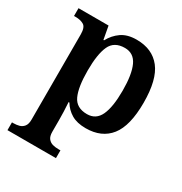

<svg xmlns="http://www.w3.org/2000/svg" viewBox="-180 -679 992 1046"><g transform="rotate(30 316.5 -156.5)"><path d="M15 233V184H25Q43 184 60 179.5Q77 175 88.5 160.5Q100 146 100 117V-418Q100 -463 79.5 -475Q59 -487 29 -487H18V-536H207L222 -454H226Q248 -495 284.5 -520.5Q321 -546 379 -546Q478 -546 530.5 -479Q583 -412 583 -267Q583 -122 530.5 -55.5Q478 11 378 11Q323 11 288 -10Q253 -31 232 -66H227Q229 -38 230 -7.5Q231 23 231 46V118Q231 147 242.5 161Q254 175 271 179.5Q288 184 306 184H320V233ZM346 -59Q402 -59 426.5 -111.5Q451 -164 451 -267Q451 -369 426.5 -422Q402 -475 346 -475Q279 -475 255 -422.5Q231 -370 231 -267Q231 -163 255 -111Q279 -59 346 -59Z"/></g></svg>

Font: Noto Serif Myanmar SemiBold
Style: Regular
Weight: 600
Designer: Ben Mitchell and the Monotype Design Team
Foundry: Monotype Imaging Inc.
Version: Version 2.106; ttfautohint (v1.8.4.7-5d5b)